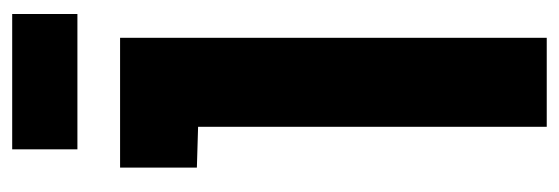

<svg xmlns="http://www.w3.org/2000/svg" viewBox="-321 -596 917 315"><g transform="rotate(-90 137.5 -438.5)"><path d="M272 -877H50V-770H272ZM20 -574 87 -572V0H233V-700H20Z"/></g></svg>

Font: Advent Pro ExtraBold
Style: Regular
Weight: 800
Designer: VivaRado, Andreas Kalpakidis
Foundry: VivaRado, Andreas Kalpakidis
Version: Version 3.000